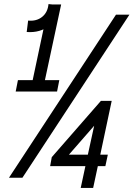

<svg xmlns="http://www.w3.org/2000/svg" viewBox="-20 -872 655 942"><path d="M111 -715 118 -771Q159 -767 186.5 -789Q214 -811 218 -852L277 -846Q269 -783 223 -746.5Q177 -710 111 -715ZM57 -423 68 -479H271L260 -423ZM131 -435 219 -850H280L191 -435ZM24 0 549 -800H615L90 0ZM376 50 399 -57H226L234 -101L475 -377H528L472 -113H509L497 -57H460L437 50ZM318 -113H411L442 -255Z"/></svg>

Font: Victor Mono Thin Light
Style: Italic
Weight: 300
Italic angle: -12°
Monospace: yes
Version: Version 1.561;gftools[0.9.30]